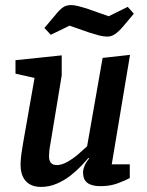

<svg xmlns="http://www.w3.org/2000/svg" viewBox="-20 -727 579 756"><path d="M142 9Q115 9 97 -1.5Q79 -12 70 -31.5Q61 -51 61 -78Q61 -89 62.5 -105.5Q64 -122 67 -138.5Q70 -155 71 -164L116 -420L41 -437V-490L223 -509V-430L181 -176Q180 -168 177.5 -155.5Q175 -143 174 -131Q173 -119 173 -111Q173 -96 180 -86.5Q187 -77 204 -77Q223 -77 246 -90Q269 -103 289.5 -121Q310 -139 323 -151L384 -499L492 -511L420 -80H491V-26Q473 -16 443 -5Q413 6 376 6Q341 6 324 -7Q307 -20 307 -48Q307 -59 312.5 -73Q318 -87 331 -103L328 -105Q318 -93 300 -74Q282 -55 258 -36Q234 -17 204 -4Q174 9 142 9ZM404 -583Q386 -583 366.5 -588.5Q347 -594 331 -599L254 -626L180 -590L155 -617L198 -668Q213 -687 226.5 -697Q240 -707 259 -707Q272 -707 288 -703Q304 -699 320 -694L408 -663L483 -700L507 -673L464 -622Q449 -604 434 -593.5Q419 -583 404 -583Z"/></svg>

Font: Faustina Light SemiBold
Style: Italic
Weight: 600
Italic angle: -8°
Version: Version 1.200